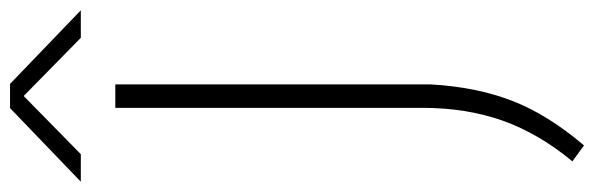

<svg xmlns="http://www.w3.org/2000/svg" viewBox="-449 -573 1155 373"><g transform="rotate(-90 128.5 -386.5)"><path d="M1.5 148Q55.5 83 80.5 12.8Q105.5 -57.5 105.5 -143.5V-740H151V-127Q146 -38.5 119.2 30.8Q92.5 100 32.5 170.5ZM295 -807H241.5L128.5 -918L15.5 -807H-38L105 -944.5H152Z"/></g></svg>

Font: Encode Sans Expanded ExtraLight
Style: Regular
Weight: 275
Width: 7
Designer: Multiple Designers
Foundry: Impallari Type
Version: Version 2.000